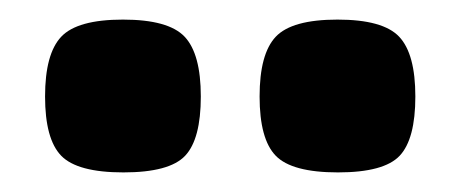

<svg xmlns="http://www.w3.org/2000/svg" viewBox="-20 -728 470 196"><path d="M106 -552Q59 -552 42.5 -569Q26 -586 26 -629.5Q26 -673 42.5 -690.5Q59 -708 105.5 -708Q152 -708 168.5 -690.5Q185 -673 185 -629.5Q185 -586 169 -569Q153 -552 106 -552ZM325 -552Q278 -552 261.5 -569Q245 -586 245 -629.5Q245 -673 261.5 -690.5Q278 -708 324.5 -708Q371 -708 387.5 -690.5Q404 -673 404 -629.5Q404 -586 388 -569Q372 -552 325 -552Z"/></svg>

Font: Changa One
Style: Regular
Weight: 400
Designer: Eduardo Rodriguez Tunni
Foundry: Eduardo Rodriguez Tunni
Version: Version 1.003